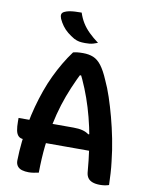

<svg xmlns="http://www.w3.org/2000/svg" viewBox="-100 -1007 851 1090"><g transform="rotate(10 325.0 -462.5)"><path d="M32 -284H349Q379 -284 400.5 -278.5Q422 -273 438 -261L474 -272V-170H82Q62 -170 51 -181Q40 -192 36 -213Q32 -234 32 -264ZM199 2Q185 5 170.5 7.5Q156 10 142 10Q120 10 103 5Q86 0 76.5 -12.5Q67 -25 67 -44Q68 -100 74 -154.5Q80 -209 89.5 -261Q99 -313 112.5 -362.5Q126 -412 142.5 -458.5Q159 -505 179.5 -548Q200 -591 223 -630Q246 -669 272 -704Q283 -707 296.5 -708.5Q310 -710 329 -710Q363 -710 388.5 -699.5Q414 -689 435.5 -661Q457 -633 479 -581Q498 -541 515 -490Q532 -439 547.5 -381Q563 -323 575.5 -260Q588 -197 595 -131Q599 -99 601 -65Q603 -31 604 2Q593 6 580 8Q567 10 553 10Q527 10 509.5 3.5Q492 -3 483 -15.5Q474 -28 472 -46Q466 -118 457 -181.5Q448 -245 435.5 -302Q423 -359 407 -411.5Q391 -464 371 -513.5Q351 -563 326 -612L369 -583H303L347 -612Q319 -557 296.5 -504Q274 -451 257 -397Q240 -343 227.5 -282.5Q215 -222 207.5 -152.5Q200 -83 199 2ZM281 -935Q291 -904 307 -878Q323 -852 347 -828.5Q371 -805 402 -782Q389 -777 377.5 -773.5Q366 -770 354.5 -769Q343 -768 330 -768Q310 -768 296 -770.5Q282 -773 266 -781Q245 -793 226.5 -808Q208 -823 194.5 -841.5Q181 -860 172 -880Q166 -895 168 -905Q170 -915 182 -921Q194 -927 209 -930Q224 -933 242 -934Q260 -935 281 -935Z"/></g></svg>

Font: Recursive Casual SemiBold
Style: Regular
Weight: 600
Version: Version 1.047